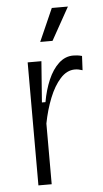

<svg xmlns="http://www.w3.org/2000/svg" viewBox="-53 -773 433 807"><g transform="rotate(-5 163.5 -369.0)"><path d="M76 0V-318V-519H134L121 -346H136Q145 -397 163 -439Q181 -481 208 -506Q235 -531 269 -531Q277 -531 286 -530Q295 -529 306 -526L303 -466Q294 -469 286.5 -470.5Q279 -472 271 -472Q237 -472 209.5 -441.5Q182 -411 162.5 -362Q143 -313 132 -256V0ZM188 -600H136L197 -738H265Z"/></g></svg>

Font: Bricolage Grotesque SemiCondensed ExtraLight
Style: Regular
Weight: 250
Width: 4
Designer: Mathieu Triay
Foundry: Atelier Triay
Version: Version 1.000;gftools[0.9.30]